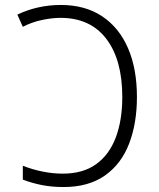

<svg xmlns="http://www.w3.org/2000/svg" viewBox="-20 -744 640 774"><path d="M236 10Q189 10 148.5 2Q108 -6 72 -20V-76Q109 -61 151 -52.5Q193 -44 233 -44Q315 -44 368 -82.5Q421 -121 447 -190.5Q473 -260 473 -353Q473 -503 408.5 -587.5Q344 -672 224 -672Q190 -672 149.5 -663.5Q109 -655 72 -636L50 -685Q89 -704 133.5 -714Q178 -724 225 -724Q323 -724 391.5 -678.5Q460 -633 496 -550Q532 -467 532 -353Q532 -247 500.5 -165Q469 -83 403 -36.5Q337 10 236 10Z"/></svg>

Font: Noto Sans Mono Light
Style: Regular
Weight: 300
Designer: Monotype Design Team
Foundry: Monotype Imaging Inc.
Version: Version 2.014; ttfautohint (v1.8.4.7-5d5b)